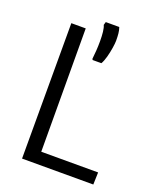

<svg xmlns="http://www.w3.org/2000/svg" viewBox="-148 -899 818 990"><g transform="rotate(20 260.5 -404.5)"><path d="M94 0V-743H173L175 -67H487L485 0ZM310 -602H262L259 -608Q261.5 -628.5 263.2 -653.8Q265 -679 265 -706Q265 -734.5 262.5 -757Q260 -779.5 254 -792L259 -809H333Q338.5 -793.5 340.2 -776.8Q342 -760 342 -736Q342 -723 338 -697Q334 -671 326.8 -644.2Q319.5 -617.5 310 -602Z"/></g></svg>

Font: Merriweather Sans Light
Style: Regular
Weight: 300
Designer: Eben Sorkin
Foundry: Eben Sorkin
Version: Version 2.001; ttfautohint (v1.8.3)